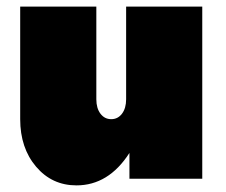

<svg xmlns="http://www.w3.org/2000/svg" viewBox="-20 -540 682 580"><path d="M211 20Q137 20 89 -36.5Q41 -93 41 -180V-520H271V-240Q271 -213 283.5 -196.5Q296 -180 316 -180Q336 -180 348.5 -196.5Q361 -213 361 -240V-520H591V0H371V-78Q308 20 211 20Z"/></svg>

Font: Metropolitano Black
Style: Regular
Weight: 900
Designer: Fonts by Alex Slobzheninov & Chris M. Simpson / Changes by Cristiano Sobral
Foundry: Fonts by Alex Slobzheninov & Chris M. Simpson / Changes by Cristiano Sobral
Version: Version 1.00;August 30, 2020;FontCreator 13.0.0.2681 64-bit